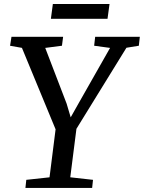

<svg xmlns="http://www.w3.org/2000/svg" viewBox="-20 -924 708 944"><path d="M105 0 109.3 -39.8 223.5 -52.2 253.3 -288.2 87.8 -688.7 29.5 -699 36.4 -743H290.3L284.6 -699.1L202.4 -688.5L307.5 -414.6L327.6 -347.1L365.2 -413.9L521.2 -688.5L442.9 -699.1L447.9 -743H667.5L662.6 -699.1L601.6 -689.2L355.8 -290.7L325.5 -52.3L437.3 -39.8L433 0ZM239.9 -904.4H518.5L508.6 -831.6H230.2Z"/></svg>

Font: Merriweather Light
Style: Italic
Weight: 300
Italic angle: -7.8°
Designer: Eben Sorkin
Foundry: Eben Sorkin
Version: Version 2.101